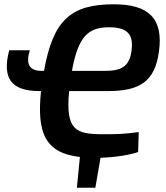

<svg xmlns="http://www.w3.org/2000/svg" viewBox="-20 -723 773 894"><path d="M510 -703C310 -703 227 -630 185 -393H174C116 -393 99 -425 119 -489H23C-12 -357 34 -299 163 -299H171C151 -105 189 -11 352 8L338 151H424L448 12C518 9 582 -1 623 -15L626 -108C556 -99 534 -98 460 -98C334 -98 284 -115 302 -299H484C630 -299 701 -343 720 -482C742 -638 671 -703 510 -703ZM592 -484C582 -413 544 -393 469 -393H315C344 -554 391 -596 488 -596C572 -596 604 -564 592 -484Z"/></svg>

Font: Exo 2 Semi Bold
Style: Italic
Weight: 600
Italic angle: -8°
Designer: Natanael Gama
Version: Version 1.001;PS 001.001;hotconv 1.0.88;makeotf.lib2.5.64775